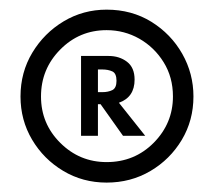

<svg xmlns="http://www.w3.org/2000/svg" viewBox="-20 -692 455 398"><path d="M201 -313.5Q151.5 -313.5 111 -337.8Q70.5 -362 46.5 -402.5Q22.5 -443 22.5 -492Q22.5 -542 47 -582.8Q71.5 -623.5 112 -647.8Q152.5 -672 201 -672Q253 -672 293.8 -646.8Q334.5 -621.5 357.8 -580.5Q381 -539.5 381 -492Q381 -442.5 356.8 -402Q332.5 -361.5 291.8 -337.5Q251 -313.5 201 -313.5ZM201 -356Q259 -356 298.8 -396.2Q338.5 -436.5 338.5 -492Q338.5 -532 319.2 -563Q300 -594 268.8 -611.8Q237.5 -629.5 201 -629.5Q144.5 -629.5 104.8 -589.2Q65 -549 65 -492Q65 -435.5 105 -395.8Q145 -356 201 -356ZM281 -410.5H235L188.5 -476H183V-410.5H148V-576H205Q227.5 -576 243.2 -564Q259 -552 259 -527Q259 -490.5 226.5 -479ZM192.5 -501Q204 -501 212.8 -505.2Q221.5 -509.5 221.5 -524.5Q221.5 -540 212.8 -544Q204 -548 192 -548H183V-501Z"/></svg>

Font: Lucymar Sans SemiBold
Style: Regular
Weight: 600
Foundry: The League of Moveable Type (original font) / Main changes by Cristiano Sobral with portions from Mirco Monsees
Version: Version 2.001;August 30, 2020;FontCreator 13.0.0.2681 64-bit